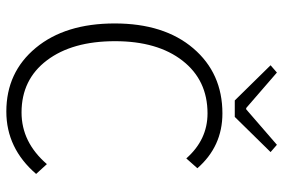

<svg xmlns="http://www.w3.org/2000/svg" viewBox="-164 -718 894 606"><g transform="rotate(90 283.0 -415.0)"><path d="M297 -709 186 -822 209 -842 321 -745H325L437 -842L460 -822L349 -709ZM332 12Q208 12 131 -81Q54 -174 54 -330Q54 -486 132.5 -578Q211 -670 338 -670Q442 -670 511 -591L480 -556Q421 -623 338 -623Q233 -623 171.5 -544Q110 -465 110 -331Q110 -196 170.5 -116Q231 -36 335 -36Q429 -36 498 -116L529 -82Q448 12 332 12Z"/></g></svg>

Font: Assistant Light
Style: Regular
Weight: 300
Designer: Hebrew By Ben Nathan, Latin by Paul Hunt
Version: Version 2.001;PS 002.001;hotconv 1.0.88;makeotf.lib2.5.64775